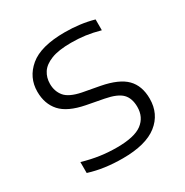

<svg xmlns="http://www.w3.org/2000/svg" viewBox="-135 -659 746 776"><g transform="rotate(-30 237.5 -270.5)"><path d="M219.5 9.5Q176.5 9.5 138.2 4.2Q100 -1 63 -12.5V-63.5Q106.5 -51 144 -45.8Q181.5 -40.5 221 -40.5Q303 -40.5 338.5 -67.2Q374 -94 374 -141.5Q374 -182 352.5 -204Q331 -226 276 -236.5L197 -251.5Q120 -266.5 87.2 -303Q54.5 -339.5 54.5 -396.5Q54.5 -462.5 106.2 -506Q158 -549.5 270 -549.5Q306 -549.5 339.2 -545.2Q372.5 -541 404.5 -532V-481.5Q368.5 -491.5 337 -495.8Q305.5 -500 271 -500Q212.5 -500 178.2 -486.5Q144 -473 129.2 -450.2Q114.5 -427.5 114.5 -398.5Q114.5 -363.5 134.5 -339.2Q154.5 -315 209 -304L287.5 -289.5Q366 -274.5 400 -240Q434 -205.5 434 -145.5Q434 -74.5 380.8 -32.5Q327.5 9.5 219.5 9.5Z"/></g></svg>

Font: Encode Sans SemiExpanded Light
Style: Regular
Weight: 300
Width: 6
Designer: Multiple Designers
Foundry: Impallari Type
Version: Version 3.002